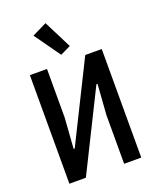

<svg xmlns="http://www.w3.org/2000/svg" viewBox="-172 -1060 944 1160"><g transform="rotate(-20 300.0 -480.5)"><path d="M69 -698H179V-386L165 -189H172L425 -698H531V0H421V-312L435 -509H428L175 0H69ZM171 -915 265 -961 356 -781 289 -749Z"/></g></svg>

Font: IBM Plex Mono Medium
Style: Regular
Weight: 500
Monospace: yes
Designer: Mike Abbink, Paul van der Laan, Pieter van Rosmalen
Foundry: Bold Monday
Version: Version 2.3